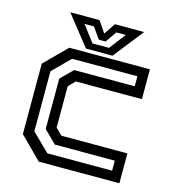

<svg xmlns="http://www.w3.org/2000/svg" viewBox="-105 -789 811 879"><g transform="rotate(15 301.0 -349.0)"><path d="M158 0 55 -103V-437L158 -540H540V-398.5H227L196.5 -368V-172L227 -141.5H540V0ZM186 -47H493V-94.5H209L150 -152.5V-391.5L206 -447H493V-494.5H183.5L102.5 -413.5V-129ZM232.5 -556 120.5 -698H259L295.5 -644L332 -698H470.5L358.5 -556ZM255.5 -586.5H334L392.5 -663.5H348L311 -610.5H279L241.5 -663.5H197Z"/></g></svg>

Font: Tourney Medium
Style: Regular
Weight: 500
Designer: Tyler Finck
Foundry: Etcetera Type Co
Version: Version 1.015